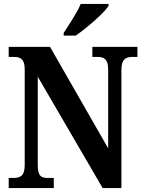

<svg xmlns="http://www.w3.org/2000/svg" viewBox="-20 -951 728 971"><path d="M302 -784V-771H363C420 -810 507 -886 529 -921V-931H388C370 -886 329 -827 302 -784ZM24 0H252V-51H223C189 -51 171 -59 171 -117V-563L499 0H594V-597C594 -650 615 -663 647 -663H675V-714H447V-663H475C505 -663 527 -652 527 -601V-201L233 -714H24V-663H52C80 -663 105 -655 105 -601V-117C105 -59 81 -51 46 -51H24Z"/></svg>

Font: Noto Serif Georgian Condensed Bold
Style: Regular
Weight: 700
Width: 3
Designer: Monotype Design Team, Akaki Razmadze
Foundry: Google LLC
Version: Version 2.003